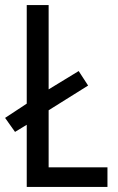

<svg xmlns="http://www.w3.org/2000/svg" viewBox="-21 -734 464 754"><path d="M84 0H401V-77H170V-301L325 -398L288 -455L170 -383V-714H84V-327L-1 -271L38 -216L84 -244Z"/></svg>

Font: Noto Sans Kannada Condensed
Style: Regular
Weight: 400
Width: 3
Designer: Jelle Bosma - Monotype Design Team
Foundry: Monotype Imaging Inc.
Version: Version 2.005